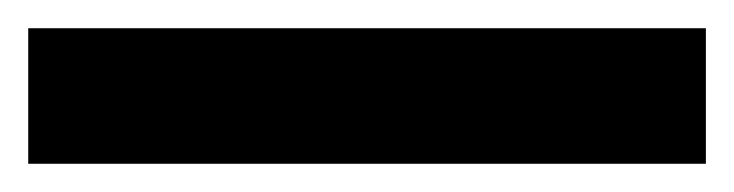

<svg xmlns="http://www.w3.org/2000/svg" viewBox="-22 56 520 136"><path d="M478 172H-2V76H478Z"/></svg>

Font: Noto Sans Syriac
Style: Bold
Weight: 700
Designer: Patrick Giasson and the Monotype Design Team
Foundry: Monotype Imaging Inc.
Version: Version 3.000; ttfautohint (v1.8.4.7-5d5b)